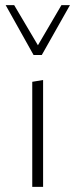

<svg xmlns="http://www.w3.org/2000/svg" viewBox="-20 -724 292 744"><path d="M105 0V-407L147 -414V0ZM110 -511 119 -535 218 -704H251L142 -511ZM110 -511 2 -704H35L135 -535L142 -511Z"/></svg>

Font: Ysabeau Infant ExtraLight
Style: Regular
Weight: 250
Designer: Christian Thalmann (Catharsis Fonts)
Version: Version 2.001;gftools[0.9.30]; featfreeze: ss01,ss02,lnum